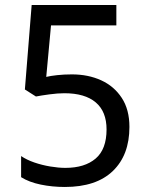

<svg xmlns="http://www.w3.org/2000/svg" viewBox="-20 -734 591 764"><path d="M238 10Q188 10 142 0.5Q96 -9 64 -29V-113Q86 -98 116.5 -87.5Q147 -77 180 -71.5Q213 -66 240 -66Q317 -66 360.5 -103Q404 -140 404 -219Q404 -290 361 -326.5Q318 -363 236 -363Q210 -363 176.5 -358.5Q143 -354 123 -350L79 -378L106 -714H443V-633H183L164 -428Q180 -432 207.5 -435Q235 -438 266 -438Q331 -438 382.5 -414.5Q434 -391 464.5 -344.5Q495 -298 495 -229Q495 -117 429 -53.5Q363 10 238 10Z"/></svg>

Font: korean25
Style: Book
Weight: 400
Designer: Jelle Bosma - Monotype Design Team
Foundry: Monotype Imaging Inc.
Version: Version 2.003